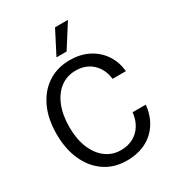

<svg xmlns="http://www.w3.org/2000/svg" viewBox="-220 -1060 1090 1198"><g transform="rotate(-30 325.0 -460.5)"><path d="M339 12Q247 12 179.5 -35Q112 -82 76 -163.5Q40 -245 40 -350Q40 -460 78 -541Q116 -622 184 -666Q252 -710 341 -710Q414 -710 472 -681.5Q530 -653 567 -600Q604 -547 611 -475H515Q507 -547 460 -591Q413 -635 340 -635Q278 -635 231 -600Q184 -565 157.5 -500.5Q131 -436 131 -349Q131 -261 158 -196.5Q185 -132 232 -97.5Q279 -63 339 -63Q390 -63 428.5 -84Q467 -105 490.5 -143Q514 -181 519 -232H614Q607 -159 571.5 -103.5Q536 -48 477 -18Q418 12 339 12ZM279 -766 365 -933H458L352 -766Z"/></g></svg>

Font: Azeret Mono Light
Style: Regular
Weight: 300
Designer: Martin Vácha
Foundry: Displaay
Version: Version 1.002